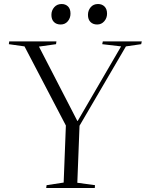

<svg xmlns="http://www.w3.org/2000/svg" viewBox="-20 -936 726 956"><path d="M365 -334H367L583 -705L489 -716L492 -730H686L683 -716L607 -705L376 -310L365 -26L453 -14L452 0H210L212 -14L297 -27L308 -311L102 -705L24 -716L26 -730H261L259 -716L174 -704ZM236 -862Q236 -884 250 -900Q264 -916 287 -916Q306 -916 318.5 -904Q331 -892 331 -868Q331 -846 317.5 -830Q304 -814 282 -814Q261 -814 248.5 -826.5Q236 -839 236 -862ZM418 -862Q418 -884 431.5 -900Q445 -916 468 -916Q488 -916 500.5 -903.5Q513 -891 513 -868Q513 -846 499 -830Q485 -814 464 -814Q443 -814 430.5 -826.5Q418 -839 418 -862Z"/></svg>

Font: Literata 72pt Light
Style: Italic
Weight: 300
Italic angle: -2°
Designer: Latin by Veronika Burian and Jose Scaglione. Greek by Irene Vlachou. Cyrillic by Vera Evstafieva
Foundry: TypeTogether
Version: Version 3.002